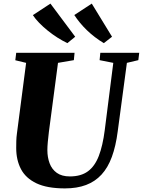

<svg xmlns="http://www.w3.org/2000/svg" viewBox="-20 -1036 793 1066"><path d="M684.5 -687 633.5 -306Q623 -224.5 601 -164.8Q579 -105 543.5 -66.5Q508 -28 457.8 -9Q407.5 10 340.5 10Q242 10 182.5 -18.2Q123 -46.5 96.5 -97Q70 -147.5 70 -214Q70 -233 70.5 -253.2Q71 -273.5 74 -295L125 -687L65 -701.5L70 -743H394L390 -702L302 -687L251.5 -304.5Q248 -275.5 245.5 -249Q243 -222.5 243 -202.5Q243 -162.5 255.5 -129.2Q268 -96 295.5 -76.2Q323 -56.5 368 -56.5Q429.5 -56.5 468 -84.8Q506.5 -113 528.5 -170Q550.5 -227 561.5 -313L609 -687L533 -702L537 -743H753L748 -702ZM602 -832 556.5 -796.5Q530.5 -812 506.8 -830.2Q483 -848.5 462.2 -868.5Q441.5 -888.5 424 -909.8Q406.5 -931 392.5 -952.5L489.5 -1016ZM397.5 -832 354 -796.5Q327 -809.5 299 -827.2Q271 -845 245 -866Q219 -887 197.8 -908.8Q176.5 -930.5 162.5 -952L260 -1016Z"/></svg>

Font: Merriweather 60pt Black
Style: Italic
Weight: 900
Italic angle: -7.8°
Version: Version 2.101